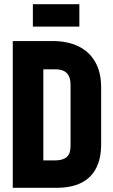

<svg xmlns="http://www.w3.org/2000/svg" viewBox="-20 -897 539 917"><path d="M359 -877H137V-770H359ZM230 -701H41V0H250Q321 0 368.5 -24Q416 -48 439.5 -94.5Q463 -141 463 -207V-480Q463 -552 434.5 -601.5Q406 -651 354 -676Q302 -701 230 -701ZM241 -131H187V-566H244Q270 -566 286 -557.5Q302 -549 309.5 -532.5Q317 -516 317 -489V-203Q317 -189 314.5 -176Q312 -163 304.5 -153Q297 -143 281.5 -137Q266 -131 241 -131Z"/></svg>

Font: Advent Pro ExtraBold
Style: Regular
Weight: 800
Designer: VivaRado, Andreas Kalpakidis
Foundry: VivaRado, Andreas Kalpakidis
Version: Version 3.000